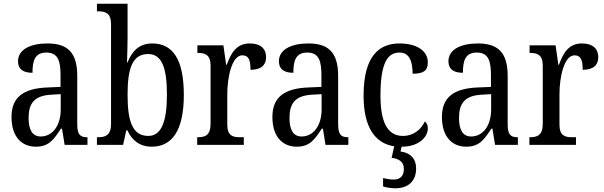

<svg xmlns="http://www.w3.org/2000/svg" viewBox="-20 -780 3254 1034"><path d="M173 10C245 10 271 -31 308 -87H314L328 0H451V-41H448C410 -41 396 -57 396 -113V-372C396 -499 342 -546 236 -546C143 -546 77 -513 77 -450C77 -408 104 -388 155 -388C155 -452 167 -497 230 -497C295 -497 306 -447 306 -373V-312L236 -309C105 -304 42 -256 42 -150C42 -41 99 10 173 10ZM199 -45C154 -45 134 -82 134 -144C134 -223 164 -265 256 -270L307 -273V-191C307 -106 265 -45 199 -45Z M797 10C906 10 970 -76 970 -269C970 -461 910 -546 800 -546C730 -546 692 -506 667 -444H664C665 -472 667 -540 667 -575V-760H502V-719H509C547 -719 578 -710 578 -651V-113C578 -50 546 -41 509 -41H502V0H643L660 -78H666C690 -26 731 10 797 10ZM779 -48C693 -48 667 -127 667 -270C667 -414 694 -489 778 -489C850 -489 879 -418 879 -271C879 -127 850 -48 779 -48Z M1042 0H1293V-41H1271C1234 -41 1204 -49 1204 -108V-273C1204 -362 1228 -482 1285 -482C1318 -482 1329 -459 1329 -404C1388 -404 1413 -431 1413 -472C1413 -517 1384 -546 1325 -546C1253 -546 1224 -494 1201 -431H1198L1183 -536H1043V-495H1046C1083 -495 1114 -486 1114 -427V-113C1114 -50 1083 -41 1045 -41H1042Z M1578 10C1650 10 1676 -31 1713 -87H1719L1733 0H1856V-41H1853C1815 -41 1801 -57 1801 -113V-372C1801 -499 1747 -546 1641 -546C1548 -546 1482 -513 1482 -450C1482 -408 1509 -388 1560 -388C1560 -452 1572 -497 1635 -497C1700 -497 1711 -447 1711 -373V-312L1641 -309C1510 -304 1447 -256 1447 -150C1447 -41 1504 10 1578 10ZM1604 -45C1559 -45 1539 -82 1539 -144C1539 -223 1569 -265 1661 -270L1712 -273V-191C1712 -106 1670 -45 1604 -45Z M2109 234C2177 234 2221 197 2221 127C2221 74 2189 42 2137 36L2143 10C2240 10 2284 -45 2284 -88C2284 -107 2278 -118 2268 -126C2248 -84 2209 -48 2150 -48C2066 -48 2029 -123 2029 -266C2029 -445 2069 -497 2132 -497C2187 -497 2202 -445 2202 -383C2259 -383 2284 -398 2284 -444C2284 -510 2219 -546 2132 -546C2022 -546 1938 -479 1938 -265C1938 -89 2004 -7 2103 8L2089 70C2128 75 2155 90 2155 130C2155 170 2133 187 2099 187C2084 187 2063 184 2043 179V224C2063 231 2091 234 2109 234Z M2491 10C2563 10 2589 -31 2626 -87H2632L2646 0H2769V-41H2766C2728 -41 2714 -57 2714 -113V-372C2714 -499 2660 -546 2554 -546C2461 -546 2395 -513 2395 -450C2395 -408 2422 -388 2473 -388C2473 -452 2485 -497 2548 -497C2613 -497 2624 -447 2624 -373V-312L2554 -309C2423 -304 2360 -256 2360 -150C2360 -41 2417 10 2491 10ZM2517 -45C2472 -45 2452 -82 2452 -144C2452 -223 2482 -265 2574 -270L2625 -273V-191C2625 -106 2583 -45 2517 -45Z M2831 0H3082V-41H3060C3023 -41 2993 -49 2993 -108V-273C2993 -362 3017 -482 3074 -482C3107 -482 3118 -459 3118 -404C3177 -404 3202 -431 3202 -472C3202 -517 3173 -546 3114 -546C3042 -546 3013 -494 2990 -431H2987L2972 -536H2832V-495H2835C2872 -495 2903 -486 2903 -427V-113C2903 -50 2872 -41 2834 -41H2831Z"/></svg>

Font: Noto Serif Bengali Condensed
Style: Regular
Weight: 400
Width: 3
Designer: Juan Bruce, Universal Thirst, Indian Type Foundry and the Monotype Design Team.
Foundry: Monotype Imaging Inc.
Version: Version 2.003